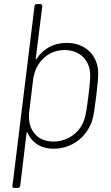

<svg xmlns="http://www.w3.org/2000/svg" viewBox="-20 -720 543 940"><path d="M451 -249C457 -305 463 -345 460 -378C452 -455 394 -510 306 -510C241 -510 191 -480 159 -432C157 -428 155 -429 155 -433L187 -690C187 -696 184 -700 178 -700H160C154 -700 149 -696 149 -690L41 190C40 196 43 200 49 200H68C73 200 78 196 79 190L110 -69C111 -73 114 -74 115 -70C135 -23 178 8 243 8C331 8 402 -47 430 -126C440 -158 444 -194 451 -249ZM394 -140C376 -75 315 -27 241 -27C164 -27 125 -80 122 -140C122 -147 122 -153 122 -163L143 -338L149 -362C167 -424 221 -475 296 -475C371 -475 418 -425 421 -362C422 -343 423 -333 413 -252C403 -171 400 -161 394 -140Z"/></svg>

Font: Barlow ExtraLight
Style: Italic
Weight: 275
Italic angle: -7°
Designer: Jeremy Tribby
Foundry: Tribby Type
Version: Version 1.422;hotconv 1.0.109;makeotfexe 2.5.65596